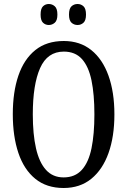

<svg xmlns="http://www.w3.org/2000/svg" viewBox="-20 -930 637 960"><path d="M298 10Q213 10 156.5 -36Q100 -82 72 -165Q44 -248 44 -359Q44 -470 72 -552Q100 -634 156.5 -679.5Q213 -725 299 -725Q380 -725 436.5 -679.5Q493 -634 522.5 -551.5Q552 -469 552 -358Q552 -247 522.5 -164.5Q493 -82 436.5 -36Q380 10 298 10ZM298 -43Q355 -43 389 -80.5Q423 -118 437.5 -188.5Q452 -259 452 -358Q452 -458 437.5 -528Q423 -598 389.5 -635Q356 -672 299 -672Q217 -672 180.5 -589.5Q144 -507 144 -358Q144 -259 160 -188.5Q176 -118 210 -80.5Q244 -43 298 -43ZM368 -805Q350 -805 337.5 -816.5Q325 -828 325 -857Q325 -887 337.5 -898.5Q350 -910 368 -910Q385 -910 397.5 -898.5Q410 -887 410 -857Q410 -828 397.5 -816.5Q385 -805 368 -805ZM224 -805Q207 -805 195 -816.5Q183 -828 183 -857Q183 -887 195 -898.5Q207 -910 224 -910Q241 -910 254 -898.5Q267 -887 267 -857Q267 -828 254 -816.5Q241 -805 224 -805Z"/></svg>

Font: Noto Serif ExtraCondensed
Style: Regular
Weight: 400
Width: 2
Designer: Monotype Design Team
Foundry: Monotype Imaging Inc.
Version: Version 2.013